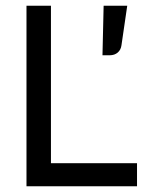

<svg xmlns="http://www.w3.org/2000/svg" viewBox="-20 -647 515 667"><path d="M456 -80V0H72V-627H157V-80ZM422 -627 402 -490Q400 -474 389 -464.5Q378 -455 361 -455H336L340 -627Z"/></svg>

Font: Blinker
Style: Regular
Weight: 400
Designer: Juergen Huber
Foundry: supertype
Version: Version 1.017;hotconv 1.0.117;makeotfexe 2.5.65602